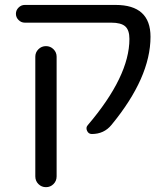

<svg xmlns="http://www.w3.org/2000/svg" viewBox="-20 -567 673 783"><path d="M451.2 -546.9Q593.8 -546.9 593.8 -417Q593.8 -251 434.6 -57.6Q404.3 -20.5 354.5 -20.5Q340.8 -20.5 335 -33.7Q329.1 -46.9 337.9 -56.6Q507.8 -255.9 507.8 -408.2Q507.8 -444.3 490.7 -459.5Q473.6 -474.6 433.6 -474.6H81.1Q66.4 -474.6 55.7 -485.4Q44.9 -496.1 44.9 -510.7Q44.9 -525.4 55.7 -536.1Q66.4 -546.9 81.1 -546.9ZM124 152.3V-335.9Q124 -353.5 136.7 -366.2Q149.4 -378.9 167.5 -378.9Q185.5 -378.9 198.2 -366.2Q210.9 -353.5 210.9 -335.9V152.3Q210.9 170.9 198.2 183.6Q185.5 196.3 167.5 196.3Q149.4 196.3 136.7 183.6Q124 170.9 124 152.3Z"/></svg>

Font: Gen Jyuu Gothic P Regular
Style: Regular
Weight: 400
Designer: [Source Han Sans]
Ryoko NISHIZUKA  (kana & ideographs); Paul D. Hunt (Latin, Greek & Cyrillic); Wenlong ZHANG  (bopomofo
Version: Version 1.002.20150607